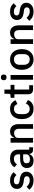

<svg xmlns="http://www.w3.org/2000/svg" viewBox="1802 -2586 796 4441"><g transform="rotate(-90 2200.5 -366.0)"><path d="M243 12Q111 12 32 -86L102 -150Q163 -76 249 -76Q344 -76 344 -146Q344 -201 270 -211L222 -217Q51 -238 51 -372Q51 -447 104 -489.5Q157 -532 244 -532Q311 -532 355.5 -511.5Q400 -491 438 -449L371 -385Q321 -444 244 -444Q156 -444 156 -379Q156 -350 175 -334.5Q194 -319 236 -312L284 -306Q449 -281 449 -155Q449 -80 392.5 -34Q336 12 243 12Z M1014 0H953Q912 0 888 -23.5Q864 -47 859 -87H854Q839 -39 799.5 -13.5Q760 12 702 12Q623 12 578.5 -30Q534 -72 534 -143Q534 -299 756 -299H850V-343Q850 -443 743 -443Q664 -443 619 -372L554 -431Q613 -532 750 -532Q850 -532 904.5 -484.5Q959 -437 959 -350V-89H1014ZM733 -71Q784 -71 817 -93.5Q850 -116 850 -154V-229H758Q645 -229 645 -159V-141Q645 -107 668.5 -89Q692 -71 733 -71Z M1230 0H1121V-520H1230V-434H1235Q1273 -532 1381 -532Q1461 -532 1505.5 -479Q1550 -426 1550 -330V0H1441V-316Q1441 -438 1343 -438Q1297 -438 1263.5 -414.5Q1230 -391 1230 -348Z M1902 12Q1791 12 1728.5 -61Q1666 -134 1666 -260Q1666 -386 1728.5 -459Q1791 -532 1902 -532Q2051 -532 2103 -404L2013 -362Q1988 -441 1902 -441Q1843 -441 1812 -404.5Q1781 -368 1781 -306V-213Q1781 -151 1812 -114.5Q1843 -78 1902 -78Q1988 -78 2024 -164L2107 -120Q2054 12 1902 12Z M2450 0H2355Q2299 0 2269.5 -29.5Q2240 -59 2240 -113V-431H2159V-520H2203Q2230 -520 2240.5 -532Q2251 -544 2251 -571V-662H2349V-520H2458V-431H2349V-89H2450Z M2631 -613Q2599 -613 2582.5 -628.5Q2566 -644 2566 -670V-687Q2566 -713 2582.5 -728.5Q2599 -744 2631 -744Q2695 -744 2695 -687V-670Q2695 -613 2631 -613ZM2576 0V-520H2685V0Z M3219 -62Q3154 12 3045 12Q2936 12 2871 -62Q2806 -136 2806 -260Q2806 -384 2871 -458Q2936 -532 3045 -532Q3154 -532 3219 -458Q3284 -384 3284 -260Q3284 -136 3219 -62ZM3169 -216V-304Q3169 -371 3135.5 -406.5Q3102 -442 3045 -442Q2988 -442 2954.5 -406.5Q2921 -371 2921 -304V-216Q2921 -149 2954.5 -113.5Q2988 -78 3045 -78Q3102 -78 3135.5 -113.5Q3169 -149 3169 -216Z M3514 0H3405V-520H3514V-434H3519Q3557 -532 3665 -532Q3745 -532 3789.5 -479Q3834 -426 3834 -330V0H3725V-316Q3725 -438 3627 -438Q3581 -438 3547.5 -414.5Q3514 -391 3514 -348Z M4150 12Q4018 12 3939 -86L4009 -150Q4070 -76 4156 -76Q4251 -76 4251 -146Q4251 -201 4177 -211L4129 -217Q3958 -238 3958 -372Q3958 -447 4011 -489.5Q4064 -532 4151 -532Q4218 -532 4262.5 -511.5Q4307 -491 4345 -449L4278 -385Q4228 -444 4151 -444Q4063 -444 4063 -379Q4063 -350 4082 -334.5Q4101 -319 4143 -312L4191 -306Q4356 -281 4356 -155Q4356 -80 4299.5 -34Q4243 12 4150 12Z"/></g></svg>

Font: IBM Plex Sans Medm
Style: Regular
Weight: 500
Designer: Mike Abbink, Paul van der Laan, Pieter van Rosmalen
Foundry: Bold Monday
Version: Version 3.005